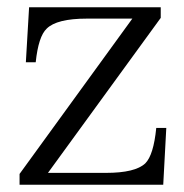

<svg xmlns="http://www.w3.org/2000/svg" viewBox="-20 -512 501 522"><path d="M432.1 -164.1 423.8 -9.8H33.2V-39.1L339.8 -461.4H216.3Q134.3 -461.4 106.9 -434.1Q84.5 -413.1 77.1 -342.8H50.3L59.1 -492.2H417V-463.4L110.4 -42H268.1Q347.7 -42 375 -67.9Q397.5 -90.3 404.8 -164.1Z"/></svg>

Font: I.MingCP
Style: Regular
Weight: 400
Designer: I.Font Project
Version: Version 8.000; Sep 06, 2022